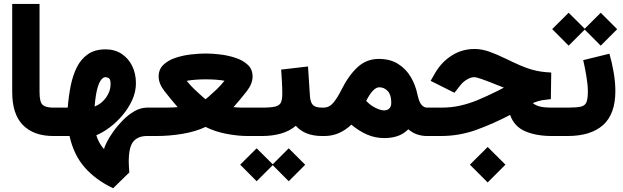

<svg xmlns="http://www.w3.org/2000/svg" viewBox="-20 -702 3215 991"><path d="M267.1 0H254.9Q154.8 0 98.9 -55.9Q43 -111.8 43 -227.1V-681.6H184.1V-226.6Q184.1 -174.8 200.2 -160.6Q216.3 -146.5 254.9 -146.5H267.1Z M564 269.5Q474.1 227.1 417.2 162.1Q360.4 97.2 338.9 0H247.6V-146.5H329.6Q334 -203.6 344.5 -257.3Q355 -311 376.2 -354Q397.5 -397 433.6 -422.1Q469.7 -447.3 524.9 -447.3Q572.3 -447.3 607.4 -424.3Q642.6 -401.4 662.1 -361.8Q681.6 -322.3 681.6 -272.5Q681.6 -227.5 662.1 -185.1Q642.6 -142.6 611.6 -106.2Q580.6 -69.8 544.9 -43.5Q509.3 -17.1 477.1 -3.9Q489.7 37.6 517.1 67.9Q518.6 57.1 531 32.2Q543.5 7.3 564.9 -22.9Q586.4 -53.2 614.3 -81.5Q642.1 -109.9 674.1 -128.2Q706.1 -146.5 739.7 -146.5H756.3V0H738.8Q691.9 0 668.2 28.6Q644.5 57.1 644.5 131.8Q644.5 145.5 645.5 159.9Q646.5 174.3 647.5 188ZM468.3 -152.3Q502.9 -165 526.9 -197.8Q550.8 -230.5 550.8 -267.1Q550.8 -293.9 541.3 -298.8Q531.7 -303.7 523.9 -303.7Q514.2 -303.7 503.2 -291.5Q492.2 -279.3 482.9 -246.8Q473.6 -214.4 468.3 -152.3Z M1185.1 -148.9Q1204.6 -147 1224.6 -146.7Q1244.6 -146.5 1256.8 -146.5H1279.3V0H1256.8Q1209 0 1149.9 -11Q1090.8 -22 1041 -46.9Q987.8 -22 920.4 -11Q853 0 789.1 0H736.8V-146.5H790.5Q811 -146.5 841.6 -146.7Q872.1 -147 897 -148.9Q860.8 -190.9 829.8 -230.5Q798.8 -270 798.8 -307.1Q798.8 -343.8 823 -367.2Q847.2 -390.6 885 -403.3Q922.9 -416 964.8 -420.9Q1006.8 -425.8 1042.5 -425.8Q1075.7 -425.8 1116.7 -420.9Q1157.7 -416 1196 -403.3Q1234.4 -390.6 1259 -367.4Q1283.7 -344.2 1283.7 -307.1Q1283.7 -269.5 1252.9 -230.2Q1222.2 -190.9 1185.1 -148.9ZM1041.5 -292.5Q1014.6 -292.5 988.8 -290.5Q962.9 -288.6 943.8 -284.7Q961.9 -261.7 984.9 -239.7Q1007.8 -217.8 1024.4 -203.6Q1041 -189.5 1041 -189.5Q1041 -189.5 1057.9 -203.9Q1074.7 -218.3 1097.7 -240.2Q1120.6 -262.2 1138.7 -285.2Q1118.2 -289.1 1093.5 -290.8Q1068.8 -292.5 1041.5 -292.5Z M1653.8 0H1642.1Q1553.7 0 1506.8 -52.7Q1474.1 -24.9 1429.7 -12.5Q1385.3 0 1332.5 0H1259.8V-146.5H1333.5Q1378.9 -146.5 1400.9 -152.1Q1422.9 -157.7 1429.9 -173.1Q1437 -188.5 1437 -218.3Q1437 -248.5 1435.1 -281Q1433.1 -313.5 1431.2 -342.8L1569.8 -358.9L1579.6 -207.5Q1582 -172.9 1595.5 -159.7Q1608.9 -146.5 1643.1 -146.5H1653.8ZM1219.7 147.9 1304.7 63.5 1387.7 146 1470.2 63.5 1555.2 148.4 1470.2 233.4 1387.7 150.4 1304.7 233.4Z M1793.5 -58.6Q1763.7 -30.3 1729 -15.1Q1694.3 0 1655.3 0H1634.3V-146.5H1652.3Q1680.7 -147.5 1701.2 -172.4Q1721.7 -197.3 1741.7 -237.3Q1778.8 -312 1825.2 -355Q1871.6 -397.9 1935.1 -397.9Q1993.7 -397.9 2034.4 -372.3Q2075.2 -346.7 2099.9 -305.2Q2124.5 -263.7 2134.3 -215.8Q2143.6 -172.9 2156.7 -159.7Q2169.9 -146.5 2183.6 -146.5H2196.8V0H2183.1Q2157.2 0 2132.3 -8.5Q2107.4 -17.1 2087.4 -34.7Q2063 -10.3 2032.2 0.2Q2001.5 10.7 1963.9 10.7Q1916 10.7 1874.3 -7.6Q1832.5 -25.9 1793.5 -58.6ZM1870.1 -181.2Q1893.6 -156.7 1919.7 -144.5Q1945.8 -132.3 1961.9 -132.3Q1979 -132.3 1989.3 -141.8Q1999.5 -151.4 1999.5 -171.9Q1999.5 -212.4 1981.4 -231.9Q1963.4 -251.5 1937.5 -251.5Q1905.8 -251.5 1870.1 -181.2Z M2405.3 147.9 2497.1 56.6 2588.9 147.9 2497.1 239.7ZM2823.2 -190.4Q2795.4 -187.5 2777.3 -184.6Q2759.3 -181.6 2730.5 -170.4Q2736.3 -162.6 2759 -154.5Q2781.7 -146.5 2830.1 -146.5H2856.4V0H2828.1Q2748.5 0 2691.4 -24.2Q2634.3 -48.3 2612.8 -108.9Q2528.3 -64.5 2439.9 -32.2Q2351.6 0 2255.4 0H2177.2V-146.5H2256.8Q2308.6 -146.5 2354 -156.5Q2399.4 -166.5 2446 -185.8Q2492.7 -205.1 2547.4 -232.4L2580.6 -249.5Q2573.2 -252.4 2565.9 -255.6Q2558.6 -258.8 2548.8 -262.2Q2446.8 -303.7 2428.7 -303.7Q2410.6 -303.7 2389.9 -291.5Q2369.1 -279.3 2354 -259.3L2325.7 -223.1L2202.6 -284.7L2225.6 -324.7Q2258.3 -381.3 2311.5 -415.3Q2364.7 -449.2 2429.2 -449.2Q2466.8 -449.2 2506.3 -435.1Q2545.9 -420.9 2589.8 -399.4Q2633.8 -377.9 2665 -364.5Q2696.3 -351.1 2721.2 -343.8Q2746.1 -336.4 2770.5 -332.8Q2794.9 -329.1 2825.2 -327.6Z M3125.5 -424.8Q3138.2 -381.8 3147.2 -329.6Q3156.2 -277.3 3156.2 -232.4Q3156.2 -113.3 3092.8 -56.6Q3029.3 0 2909.7 0H2836.9V-146.5H2909.7Q2955.1 -146.5 2977.3 -151.4Q2999.5 -156.2 3006.8 -174.1Q3014.2 -191.9 3014.2 -231Q3014.2 -264.2 3006.3 -310.3Q2998.5 -356.4 2990.2 -391.6ZM2830.1 -551.8 2915 -636.2 2998 -553.7 3080.6 -636.2 3165.5 -551.3 3080.6 -466.3 2998 -549.3 2915 -466.3Z"/></svg>

Font: Vazir Black WOL
Style: Black-WOL
Weight: 900
Designer: Saber Rastikerdar
Foundry: Saber Rastikerdar
Version: Version 30.0.0